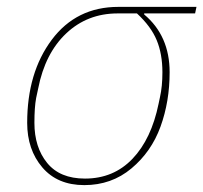

<svg xmlns="http://www.w3.org/2000/svg" viewBox="-20 -526 591 558"><path d="M547 -487H399V-484Q473 -422 473 -316Q473 -231 446.5 -158Q420 -85 362 -36.5Q304 12 225 12Q147 12 103 -39.5Q59 -91 59 -169Q59 -315 130.5 -410.5Q202 -506 324 -506H551ZM378 -487H322Q234 -487 172.5 -429Q111 -371 91 -269L85 -241Q80 -214 80 -169Q80 -98 117 -52.5Q154 -7 227 -7Q310 -7 365 -64.5Q420 -122 441 -225L445 -244Q452 -275 452 -316Q452 -369 435.5 -409Q419 -449 378 -487Z"/></svg>

Font: IBM Plex Sans Thin
Style: Italic
Weight: 100
Italic angle: -11.31°
Designer: Mike Abbink, Paul van der Laan, Pieter van Rosmalen
Foundry: Bold Monday
Version: Version 3.0